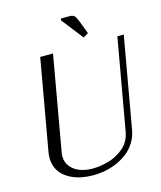

<svg xmlns="http://www.w3.org/2000/svg" viewBox="-142 -1091 1006 1202"><g transform="rotate(-15 361.5 -490.0)"><path d="M723.1 -791.5 618.7 -200.2Q611.3 -158.7 590.1 -123.8Q568.8 -88.9 538.6 -64.5Q508.3 -40 470.5 -22.9Q432.6 -5.9 392.3 2.2Q352.1 10.3 310.5 10.3Q272.9 10.3 238.5 3.7Q204.1 -2.9 174.1 -17.1Q144 -31.2 121.8 -51.5Q99.6 -71.8 86.9 -100.8Q74.2 -129.9 74.2 -164.1Q74.2 -181.6 77.1 -200.2L181.6 -791.5H264.6L156.7 -179.2Q154.3 -166.5 154.3 -154.3Q154.3 -114.7 178 -86.2Q201.7 -57.6 238 -44.4Q274.4 -31.2 317.9 -31.2Q342.3 -31.2 367.7 -34.9Q393.1 -38.6 420.9 -46.1Q448.7 -53.7 473.6 -67.1Q498.5 -80.6 520 -98.4Q541.5 -116.2 556.6 -142.6Q571.8 -168.9 577.1 -200.2L681.6 -791.5ZM366.7 -979 368.7 -990.2H429.2Q438 -990.2 444.8 -987.3Q451.7 -984.4 456.1 -980.7Q460.4 -977.1 465.1 -968.3Q469.7 -959.5 472.4 -953.1Q475.1 -946.8 480.5 -933.1Q481.9 -929.7 482.4 -927.7L508.8 -857.9L476.1 -838.4Z"/></g></svg>

Font: Resagnicto
Style: Italic
Weight: 500
Italic angle: -10°
Version: Version 0.999